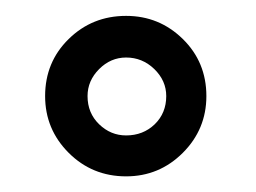

<svg xmlns="http://www.w3.org/2000/svg" viewBox="-20 -689 324 243"><path d="M139.6 -668.9Q181.6 -668.9 211.4 -639.6Q241.2 -610.4 241.2 -567.4Q241.2 -525.4 211.4 -495.6Q181.6 -465.8 139.6 -465.8Q96.7 -465.8 66.9 -495.6Q37.1 -525.4 37.1 -567.4Q37.1 -610.4 66.9 -639.6Q96.7 -668.9 139.6 -668.9ZM190.4 -567.4Q190.4 -586.9 175.3 -601.6Q160.2 -616.2 139.6 -616.2Q120.1 -616.2 105.5 -601.6Q90.8 -586.9 90.8 -567.4Q90.8 -545.9 105.5 -531.7Q120.1 -517.6 139.6 -517.6Q161.1 -517.6 175.8 -531.7Q190.4 -545.9 190.4 -567.4Z"/></svg>

Font: Josefin Sans CFJ
Style: Regular
Weight: 400
Designer: Santiago Orozco
Foundry: Typemade
Version: Version 2.000